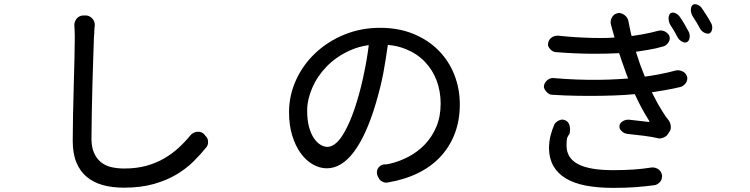

<svg xmlns="http://www.w3.org/2000/svg" viewBox="-20 -857 3640 932"><path d="M397 -782Q406 -782 414.5 -777.5Q423 -773 429 -766Q435 -759 438 -750Q441 -741 440 -732Q439 -725 438.5 -720Q438 -715 438 -709Q438 -703 437.5 -695.5Q437 -688 436 -675Q435 -633 432.5 -571Q430 -509 428.5 -441.5Q427 -374 425.5 -306Q424 -238 424 -184Q424 -144 436 -116Q448 -88 469 -70.5Q490 -53 519.5 -46Q549 -39 583 -39Q642 -39 689.5 -52Q737 -65 776 -87.5Q815 -110 847 -139.5Q879 -169 905 -201Q912 -209 921 -213Q930 -217 939.5 -217.5Q949 -218 958 -214.5Q967 -211 973 -203L982 -192Q990 -183 990 -168Q990 -153 983 -144Q956 -110 920.5 -74.5Q885 -39 837.5 -10.5Q790 18 727 36Q664 54 581 54Q525 54 479.5 41.5Q434 29 401.5 2Q369 -25 351 -68Q333 -111 333 -173Q333 -228 334.5 -299Q336 -370 338 -441Q340 -512 341.5 -574.5Q343 -637 343 -675Q343 -689 342.5 -703Q342 -717 341 -730Q340 -741 343 -750Q346 -759 352 -766.5Q358 -774 367 -778Q376 -782 385 -782Z M1863 -639Q1863 -637 1862 -635Q1857 -601 1852 -568Q1847 -535 1840.5 -501Q1834 -467 1825 -431Q1816 -395 1804 -354Q1781 -277 1754.5 -218.5Q1728 -160 1698 -120Q1668 -80 1635 -60Q1602 -40 1566 -40Q1532 -40 1498.5 -59Q1465 -78 1439.5 -113.5Q1414 -149 1398.5 -199Q1383 -249 1383 -312Q1383 -394 1417 -468.5Q1451 -543 1511 -599.5Q1571 -656 1651.5 -689Q1732 -722 1825 -722Q1914 -722 1985.5 -693Q2057 -664 2107.5 -613.5Q2158 -563 2185 -495Q2212 -427 2212 -350Q2212 -274 2188.5 -211Q2165 -148 2120.5 -99Q2076 -50 2010.5 -17.5Q1945 15 1861 29Q1851 31 1839 26Q1827 21 1821 12L1816 3Q1810 -7 1809.5 -17Q1809 -27 1812.5 -35.5Q1816 -44 1824 -50.5Q1832 -57 1843 -59H1852Q1853 -59 1857.5 -59.5Q1862 -60 1871 -62Q1919 -73 1963.5 -96.5Q2008 -120 2042.5 -156Q2077 -192 2098 -241.5Q2119 -291 2119 -354Q2119 -414 2099.5 -466Q2080 -518 2042 -557.5Q2004 -597 1949 -619Q1910 -635 1863 -639ZM1748 -506Q1762 -572 1770 -638Q1719 -631 1676 -611Q1611 -581 1565.5 -534Q1520 -487 1495.5 -430Q1471 -373 1471 -320Q1471 -274 1480 -241Q1489 -208 1503.5 -186.5Q1518 -165 1535.5 -154.5Q1553 -144 1569 -144Q1586 -144 1604.5 -157Q1623 -170 1641 -197.5Q1659 -225 1678 -268.5Q1697 -312 1715 -373Q1734 -436 1748 -506Z M2640 -640Q2640 -649 2643.5 -657.5Q2647 -666 2654 -672Q2661 -678 2669.5 -681Q2678 -684 2688 -684Q2733 -679 2774 -676.5Q2815 -674 2855 -673Q2895 -672 2933 -673L2963 -675Q2961 -684 2958 -693Q2955 -704 2952 -714.5Q2949 -725 2946 -736Q2943 -746 2944.5 -755.5Q2946 -765 2950.5 -773Q2955 -781 2962.5 -786.5Q2970 -792 2980 -793L2981 -794Q2997 -795 3012 -783.5Q3027 -772 3030 -756Q3035 -729 3041 -702Q3043 -692 3046 -682Q3072 -686 3097 -690Q3140 -698 3177 -708Q3185 -710 3194.5 -708.5Q3204 -707 3211.5 -702Q3219 -697 3224.5 -690.5Q3230 -684 3231 -675Q3233 -662 3222.5 -648Q3212 -634 3197 -631Q3180 -626 3162.5 -622Q3145 -618 3125.5 -615Q3106 -612 3082 -608Q3075 -607 3067 -606Q3069 -601 3070 -596L3088 -542Q3098 -515 3110 -485Q3146 -490 3178 -496Q3225 -505 3261 -515Q3271 -517 3279.5 -515Q3288 -513 3296 -509Q3304 -505 3309 -497.5Q3314 -490 3316 -482Q3317 -475 3315 -467Q3313 -459 3308.5 -453Q3304 -447 3297.5 -442Q3291 -437 3284 -435L3248 -427Q3230 -423 3209 -419.5Q3188 -416 3163 -412Q3154 -410 3144 -409Q3159 -380 3174 -352Q3192 -321 3211 -292Q3214 -288 3218 -283Q3222 -278 3225 -274Q3234 -263 3236 -246Q3238 -229 3230 -218L3220 -203Q3214 -195 3201.5 -189.5Q3189 -184 3179 -185Q3145 -193 3105 -198Q3065 -203 3026 -207Q3009 -209 2997 -221Q2985 -233 2987 -246Q2988 -259 3002 -268Q3016 -277 3033 -276Q3060 -273 3086 -270Q3112 -267 3129 -265Q3132 -265 3132.5 -266Q3133 -267 3132 -269Q3091 -334 3062 -399Q3062 -400 3061 -400Q3038 -398 3012 -396Q2959 -393 2901.5 -392Q2844 -391 2782.5 -392Q2721 -393 2660 -397Q2653 -397 2646.5 -400.5Q2640 -404 2634.5 -409.5Q2629 -415 2625 -421.5Q2621 -428 2620 -435Q2620 -444 2624 -452Q2628 -460 2634.5 -466Q2641 -472 2649.5 -475.5Q2658 -479 2668 -478Q2725 -473 2779.5 -471Q2834 -469 2885.5 -469.5Q2937 -470 2985 -473Q3007 -474 3029 -476Q3019 -501 3011 -525Q3002 -551 2994 -573Q2990 -587 2985 -599Q2932 -596 2868 -596Q2777 -596 2678 -604Q2672 -604 2665 -607.5Q2658 -611 2653 -616Q2648 -621 2644 -627.5Q2640 -634 2640 -640ZM2715 -276Q2737 -271 2743.5 -251.5Q2750 -232 2745 -209Q2741 -202 2738.5 -198.5Q2736 -195 2734 -190Q2732 -185 2731 -176Q2730 -167 2730 -151Q2730 -90 2785.5 -60.5Q2841 -31 2955 -31Q3010 -31 3054.5 -34Q3099 -37 3143 -44Q3153 -45 3162.5 -42Q3172 -39 3179 -33Q3186 -27 3190 -18.5Q3194 -10 3194 0L3193 4Q3193 17 3181.5 28.5Q3170 40 3157 42Q3110 48 3065 51.5Q3020 55 2956 55Q2882 55 2824.5 44Q2767 33 2727.5 9.5Q2688 -14 2667 -50Q2646 -86 2645 -135Q2645 -169 2652 -197Q2659 -225 2671 -253Q2677 -264 2690.5 -271Q2704 -278 2715 -276ZM3240 -795Q3248 -798 3260.5 -792Q3273 -786 3280 -775Q3290 -761 3301 -742.5Q3312 -724 3322 -705Q3330 -690 3327.5 -674Q3325 -658 3315 -653Q3304 -647 3289.5 -655.5Q3275 -664 3268 -678Q3261 -692 3252 -707.5Q3243 -723 3234 -736Q3229 -744 3227 -753.5Q3225 -763 3225.5 -771.5Q3226 -780 3229.5 -786.5Q3233 -793 3240 -795ZM3346 -835Q3354 -839 3367 -833.5Q3380 -828 3387 -817Q3396 -803 3408 -785Q3420 -767 3430 -748Q3439 -734 3437 -717.5Q3435 -701 3424 -695Q3414 -691 3399.5 -698Q3385 -705 3377 -720Q3370 -733 3361 -748.5Q3352 -764 3343 -777Q3338 -785 3335.5 -794Q3333 -803 3333.5 -811.5Q3334 -820 3337 -826.5Q3340 -833 3346 -835Z"/></svg>

Font: Maple Mono NF CN
Style: Regular
Weight: 400
Monospace: yes
Designer: subframe7536
Version: Version 7.000